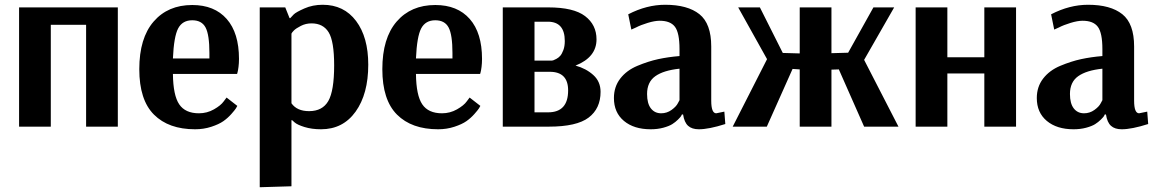

<svg xmlns="http://www.w3.org/2000/svg" viewBox="-20 -531 4853 805"><path d="M474 -500V0H341V-427H193V0H60V-500Z M786 -446Q745 -446 727 -412Q709 -378 705 -286H858V-309Q858 -385 842 -415.5Q826 -446 786 -446ZM930 -122 975 -87Q973 -83 969 -76.5Q965 -70 950 -53Q935 -36 916.5 -23Q898 -10 866 0.5Q834 11 798 11Q687 11 625.5 -50.5Q564 -112 564 -241Q564 -371 624 -440.5Q684 -510 786 -510Q879 -510 930.5 -451.5Q982 -393 982 -284Q982 -266 980 -250.5Q978 -235 976 -228L974 -221H705Q706 -131 731.5 -93.5Q757 -56 814 -56Q848 -56 877 -72.5Q906 -89 918 -106Z M1286 -433Q1262 -433 1241.5 -422.5Q1221 -412 1212.5 -403.5Q1204 -395 1202 -390V-98Q1225 -65 1276 -65Q1332 -65 1356.5 -107.5Q1381 -150 1381 -257Q1381 -358 1358 -395.5Q1335 -433 1286 -433ZM1069 254V-500H1176L1194 -455H1197Q1202 -461 1211.5 -470.5Q1221 -480 1256 -495.5Q1291 -511 1333 -511Q1422 -511 1473 -443Q1524 -375 1524 -260Q1524 -137 1471 -63Q1418 11 1326 11Q1287 11 1256.5 1.5Q1226 -8 1215 -18L1205 -27H1202V250Z M1805 -446Q1764 -446 1746 -412Q1728 -378 1724 -286H1877V-309Q1877 -385 1861 -415.5Q1845 -446 1805 -446ZM1949 -122 1994 -87Q1992 -83 1988 -76.5Q1984 -70 1969 -53Q1954 -36 1935.5 -23Q1917 -10 1885 0.5Q1853 11 1817 11Q1706 11 1644.5 -50.5Q1583 -112 1583 -241Q1583 -371 1643 -440.5Q1703 -510 1805 -510Q1898 -510 1949.5 -451.5Q2001 -393 2001 -284Q2001 -266 1999 -250.5Q1997 -235 1995 -228L1993 -221H1724Q1725 -131 1750.5 -93.5Q1776 -56 1833 -56Q1867 -56 1896 -72.5Q1925 -89 1937 -106Z M2221 -277H2294Q2296 -277 2299.5 -278Q2303 -279 2312.5 -284Q2322 -289 2329 -297Q2336 -305 2342 -321Q2348 -337 2348 -359Q2348 -440 2277 -440H2221ZM2285 -230H2221V-60H2278Q2362 -60 2362 -152Q2362 -230 2285 -230ZM2281 0H2088V-500H2279Q2385 -500 2433 -463.5Q2481 -427 2481 -366Q2481 -291 2393 -256Q2437 -244 2467.5 -216.5Q2498 -189 2498 -146Q2498 -76 2448 -38Q2398 0 2281 0Z M2829 -111V-243Q2762 -236 2727.5 -211.5Q2693 -187 2693 -137Q2693 -97 2709 -76.5Q2725 -56 2752 -56Q2776 -56 2795.5 -70Q2815 -84 2822 -98ZM2627 -407 2614 -471Q2691 -511 2769 -511Q2863 -511 2912.5 -471.5Q2962 -432 2962 -336V-109Q2962 -56 2983 -56L3017 -63L3021 -11Q2952 11 2910 11Q2881 11 2865 -3.5Q2849 -18 2844 -51H2839Q2838 -48 2835.5 -44Q2833 -40 2822.5 -29.5Q2812 -19 2798.5 -10.5Q2785 -2 2761 4.5Q2737 11 2708 11Q2638 11 2596 -24Q2554 -59 2554 -120Q2554 -167 2580.5 -201.5Q2607 -236 2652.5 -255Q2698 -274 2739.5 -283Q2781 -292 2829 -296V-325Q2829 -393 2810 -418.5Q2791 -444 2746 -444Q2725 -444 2695.5 -435Q2666 -426 2647 -416Z M3466 -500V-308L3536 -310L3642 -500H3729L3603 -280L3747 0H3603L3497 -240L3466 -239V0H3333V-240L3303 -242L3195 0H3052L3196 -283L3075 -500H3166L3262 -309L3333 -307V-500Z M3819 0V-500H3952V-291H4107V-500H4240V0H4107V-223H3952V0Z M4602 -111V-243Q4535 -236 4500.5 -211.5Q4466 -187 4466 -137Q4466 -97 4482 -76.5Q4498 -56 4525 -56Q4549 -56 4568.5 -70Q4588 -84 4595 -98ZM4400 -407 4387 -471Q4464 -511 4542 -511Q4636 -511 4685.5 -471.5Q4735 -432 4735 -336V-109Q4735 -56 4756 -56L4790 -63L4794 -11Q4725 11 4683 11Q4654 11 4638 -3.5Q4622 -18 4617 -51H4612Q4611 -48 4608.5 -44Q4606 -40 4595.5 -29.5Q4585 -19 4571.5 -10.5Q4558 -2 4534 4.5Q4510 11 4481 11Q4411 11 4369 -24Q4327 -59 4327 -120Q4327 -167 4353.5 -201.5Q4380 -236 4425.5 -255Q4471 -274 4512.5 -283Q4554 -292 4602 -296V-325Q4602 -393 4583 -418.5Q4564 -444 4519 -444Q4498 -444 4468.5 -435Q4439 -426 4420 -416Z"/></svg>

Font: ArsenalBold
Style: Bold
Weight: 700
Designer: Andrij Shevchenko
Foundry: Stairsfor.com
Version: Version 1.000